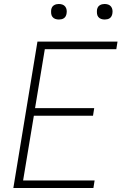

<svg xmlns="http://www.w3.org/2000/svg" viewBox="-20 -944 640 964"><path d="M47 0 168 -735H570L564 -697H205L156 -401H453L447 -363H150L96 -38H455L449 0ZM506 -846Q496 -846 487.5 -849Q479 -852 473.5 -859Q468 -866 467 -875.5Q466 -885 467 -895Q468 -901 471 -907Q474 -913 480 -917Q486 -921 492.5 -922.5Q499 -924 505 -924Q515 -924 523.5 -921Q532 -918 537.5 -911Q543 -904 544.5 -894.5Q546 -885 544 -875Q543 -869 540 -863Q537 -857 531.5 -853Q526 -849 519 -847.5Q512 -846 506 -846ZM276 -846Q266 -846 257.5 -849Q249 -852 243.5 -859Q238 -866 237 -875.5Q236 -885 237 -895Q238 -901 241 -907Q244 -913 250 -917Q256 -921 262.5 -922.5Q269 -924 275 -924Q285 -924 293.5 -921Q302 -918 307.5 -911Q313 -904 314.5 -894.5Q316 -885 314 -875Q313 -869 310 -863Q307 -857 301.5 -853Q296 -849 289 -847.5Q282 -846 276 -846Z"/></svg>

Font: Iosevka Aile Extralight
Style: Italic
Weight: 200
Italic angle: -9°
Designer: Belleve Invis
Foundry: Belleve Invis
Version: Version 31.1.0; ttfautohint (v1.8.4)